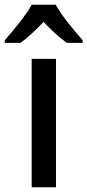

<svg xmlns="http://www.w3.org/2000/svg" viewBox="-58 -786 367 806"><path d="M176 -766H75C51 -722 -1 -659 -38 -617V-606H28C59 -628 91 -659 125 -694C158 -659 191 -628 223 -606H289V-617C253 -658 200 -721 176 -766ZM177 0V-539H75V0Z"/></svg>

Font: Noto Sans Lao Looped SemiCondensed Medium
Style: Regular
Weight: 500
Width: 4
Designer: Mark Frömberg, Ben Mitchell
Foundry: The Fontpad Ltd
Version: Version 1.002